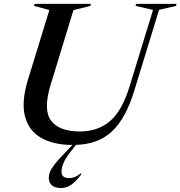

<svg xmlns="http://www.w3.org/2000/svg" viewBox="-20 -735 928 988"><path d="M296.5 148.5Q296.5 181.5 336 181.5Q366.5 181.5 395 157L399 161.5Q368 202 344.5 217.2Q321 232.5 295.5 232.5Q262 232.5 246.5 218Q231 203.5 231 181Q231 167 236.2 151.8Q241.5 136.5 259.5 112.8Q277.5 89 315 50.5L352.5 11Q253.5 10.5 190.2 -26.5Q127 -63.5 108.2 -137.5Q89.5 -211.5 123.5 -323.5L234 -683.5L155 -704.5L158.5 -715H448L445 -704.5L358 -683L240.5 -298.5Q201 -170 242.8 -114.2Q284.5 -58.5 391 -58.5Q483 -58.5 545.8 -111.5Q608.5 -164.5 647.5 -292.5L767.5 -684L677.5 -704.5L680.5 -715H888.5L885.5 -704.5L798.5 -684.5L671.5 -270Q628 -127 557.5 -60Q487 7 371.5 10.5L360.5 24Q319.5 74 308 100.8Q296.5 127.5 296.5 148.5Z"/></svg>

Font: Newsreader 72pt Medium
Style: Italic
Weight: 500
Italic angle: -17°
Designer: Hugues Gentile
Foundry: Production Type
Version: Version 1.003; ttfautohint (v1.8.3)